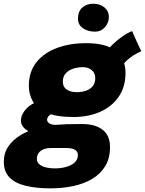

<svg xmlns="http://www.w3.org/2000/svg" viewBox="-86 -759 776 1028"><path d="M308 -132.5Q214 -132.5 162 -156Q110 -179.5 89.2 -217.2Q68.5 -255 68.5 -298.5Q68.5 -376.5 110.5 -427.5Q152.5 -478.5 222 -503.2Q291.5 -528 373 -528Q485 -528 535.5 -485Q586 -442 586 -369Q586 -293.5 549.2 -240.5Q512.5 -187.5 449.5 -160Q386.5 -132.5 308 -132.5ZM184.5 249.5Q109.5 249.5 53.2 236.2Q-3 223 -34.2 192Q-65.5 161 -65.5 107.5Q-65.5 61 -41.8 25.8Q-18 -9.5 22.2 -34.2Q62.5 -59 111.8 -73Q161 -87 212 -90.5Q243 -93 273 -94Q303 -95 353 -95Q424 -95 463.5 -64.2Q503 -33.5 503 28Q503 88.5 477.5 130.5Q452 172.5 407.8 198.8Q363.5 225 306 237.2Q248.5 249.5 184.5 249.5ZM209 142.5Q240 142.5 268 134.8Q296 127 313.5 111.2Q331 95.5 331 71Q331 57 322.8 48.8Q314.5 40.5 300.8 37Q287 33.5 270.5 33.5Q253.5 33.5 229.8 33.5Q206 33.5 187 33.5Q165.5 33.5 148.2 40Q131 46.5 121.2 59.8Q111.5 73 111.5 93Q111.5 108 123.2 119.2Q135 130.5 157 136.5Q179 142.5 209 142.5ZM129 -35.5Q72 -48.5 49 -68.2Q26 -88 26 -112Q26 -134.5 38.5 -155.2Q51 -176 71.2 -191.5Q91.5 -207 112.5 -212.5L211 -158Q189 -151.5 177.5 -140.5Q166 -129.5 166 -118Q166 -107.5 177.5 -99Q189 -90.5 212 -90.5ZM324.5 -265.5Q351.5 -265.5 374.2 -273.2Q397 -281 410.5 -297.5Q424 -314 424 -340.5Q424 -368 405 -383.8Q386 -399.5 357.5 -399.5Q332 -399.5 307.2 -391.8Q282.5 -384 266.5 -367Q250.5 -350 250.5 -321Q250.5 -293.5 271.2 -279.5Q292 -265.5 324.5 -265.5ZM561.5 -396 484 -480Q495 -499.5 518.2 -522Q541.5 -544.5 569.5 -564Q597.5 -583.5 621.5 -592.5Q626 -581.5 635 -561Q644 -540.5 653.8 -519.8Q663.5 -499 670.5 -485Q657 -479 641.2 -470.2Q625.5 -461.5 610.5 -450Q595.5 -438.5 582.8 -425Q570 -411.5 561.5 -396ZM413 -739Q450 -739 473.5 -719Q497 -699 497 -668.5Q497 -637.5 476 -613.5Q455 -589.5 422.5 -589.5Q384.5 -589.5 358 -608Q331.5 -626.5 331.5 -658Q331.5 -698 354.5 -718.5Q377.5 -739 413 -739Z"/></svg>

Font: Grandstander Thin ExtraBold
Style: Italic
Weight: 800
Italic angle: -15°
Version: Version 1.200